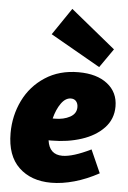

<svg xmlns="http://www.w3.org/2000/svg" viewBox="-59 -915 649 973"><g transform="rotate(5 265.0 -428.5)"><path d="M222 -198H207Q217 -126 283 -126Q336 -126 428 -171L480 -54Q418 -20 356 -2.5Q294 15 238 15Q136 15 74 -44Q12 -103 12 -218Q12 -307 49.5 -384Q87 -461 159 -508Q231 -555 329 -555Q422 -555 476 -512.5Q530 -470 530 -398Q530 -334 487.5 -289Q445 -244 374.5 -221Q304 -198 222 -198ZM218 -310H229Q274 -310 306 -327.5Q338 -345 338 -378Q338 -396 328.5 -407.5Q319 -419 302 -419Q274 -419 252 -388Q230 -357 218 -310ZM176 -735 269 -872 497 -686 430 -590Z"/></g></svg>

Font: Bitter Pro Black
Style: Italic
Weight: 900
Italic angle: -9°
Designer: Sol Matas, and Bitter project Authors
Foundry: Sol Matas
Version: Version 1.010